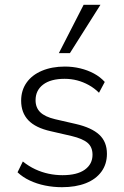

<svg xmlns="http://www.w3.org/2000/svg" viewBox="-20 -771 518 799"><path d="M238 8Q202 8 167.5 1Q133 -6 103.5 -20Q74 -34 53 -54L75 -99Q100 -79 127 -66.5Q154 -54 182.5 -48Q211 -42 240 -42Q301 -42 333 -65Q365 -88 365 -127Q365 -159 344.5 -176.5Q324 -194 278 -205L191 -225Q128 -239 98 -270.5Q68 -302 68 -352Q68 -395 90.5 -427Q113 -459 154.5 -476.5Q196 -494 250 -494Q283 -494 314 -486.5Q345 -479 371 -465Q397 -451 416 -430L392 -385Q373 -404 349.5 -417Q326 -430 301 -436.5Q276 -443 249 -443Q191 -443 159.5 -419Q128 -395 128 -354Q128 -323 147.5 -304Q167 -285 209 -275L296 -255Q361 -240 393 -210.5Q425 -181 425 -131Q425 -88 402 -56.5Q379 -25 337 -8.5Q295 8 238 8ZM225 -550 328 -751H398L271 -550Z"/></svg>

Font: Nunito Sans 12pt Light
Style: Regular
Weight: 300
Designer: Vernon Adams
Foundry: Vernon Adams
Version: Version 3.101;gftools[0.9.27]